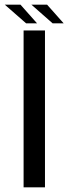

<svg xmlns="http://www.w3.org/2000/svg" viewBox="-30 -806 306 826"><path d="M71.5 0H163.5V-675H71.5ZM82.5 -705.5H129.5L58 -786H-9.5ZM196.5 -705.5H244L172.5 -786H105Z"/></svg>

Font: Anybody
Style: Regular
Weight: 400
Designer: Tyler Finck
Foundry: Etcetera Type Company
Version: Version 1.110